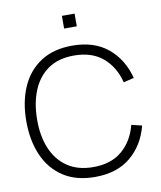

<svg xmlns="http://www.w3.org/2000/svg" viewBox="-98 -988 904 1080"><g transform="rotate(-10 354.0 -447.5)"><path d="M330 -837.5V-910H402.5V-837.5ZM357.5 15Q250 15 177 -32.8Q104 -80.5 67 -165Q30 -249.5 30 -360Q30 -470.5 67 -555Q104 -639.5 177 -687.2Q250 -735 357.5 -735Q483 -735 561.2 -670Q639.5 -605 667.5 -496L608 -481.5Q585 -572 522.2 -625.2Q459.5 -678.5 357.5 -678.5Q269 -678.5 210.2 -638Q151.5 -597.5 121.8 -525.5Q92 -453.5 91.5 -360Q90.5 -266.5 120.2 -194.8Q150 -123 209.5 -82.2Q269 -41.5 357.5 -41.5Q459.5 -41.5 522.2 -95Q585 -148.5 608 -238.5L667.5 -224Q639.5 -115 561.2 -50Q483 15 357.5 15Z"/></g></svg>

Font: Manrope ExtraLight Light
Style: Regular
Weight: 300
Version: Version 4.504